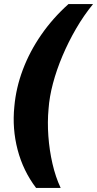

<svg xmlns="http://www.w3.org/2000/svg" viewBox="-20 -757 474 937"><path d="M156 160Q93 77 66 -26Q39 -129 50 -237Q58 -328 91.5 -417Q125 -506 181.5 -587.5Q238 -669 314 -737H434Q389 -682 351.5 -617.5Q314 -553 285 -484.5Q256 -416 238.5 -350Q221 -284 217 -226Q211 -162 216 -93Q221 -24 236 41.5Q251 107 276 160Z"/></svg>

Font: Archivo SemiExpanded Black
Style: Italic
Weight: 900
Width: 6
Italic angle: -10°
Designer: Hector Gatti
Foundry: Omnibus-Type
Version: Version 2.001